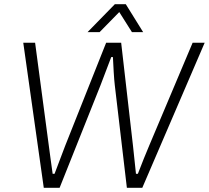

<svg xmlns="http://www.w3.org/2000/svg" viewBox="-20 -888 988 908"><path d="M394 -736H451L544 -831L604 -736H657L575 -868H523ZM187 0H262L455 -484C467 -515 491 -579 506 -618H514C516 -578 519 -515 523 -484L580 0H653L948 -686H891L685 -198C673 -170 647 -106 632 -66H623C619 -106 612 -170 609 -198L553 -686H482L288 -198C277 -170 253 -106 238 -66H229C223 -106 215 -170 211 -198L146 -686H90Z"/></svg>

Font: Archivo Thin
Style: Italic
Weight: 100
Italic angle: -10°
Designer: Hector Gatti
Foundry: Omnibus-Type
Version: Version 2.001